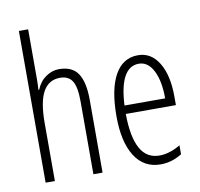

<svg xmlns="http://www.w3.org/2000/svg" viewBox="-84 -848 985 947"><g transform="rotate(-10 408.5 -375.0)"><path d="M310.1 0V-365.2Q310.1 -437 291.3 -467Q272.5 -497.1 230 -497.1Q173.8 -497.1 145.5 -447.3Q117.2 -397.5 117.2 -290V0H70.8V-759.8H117.2V-513.2Q117.2 -479.5 115.2 -457H119.1Q134.8 -496.6 166.3 -518.3Q197.8 -540 231.9 -540Q299.3 -540 327.6 -496.1Q356 -452.1 356 -365.2V0Z M646 9.8Q562 9.8 516.8 -61.8Q471.7 -133.3 471.7 -261.2Q471.7 -397 512 -468.5Q552.2 -540 627.9 -540Q693.8 -540 731.9 -477.3Q770 -414.6 770 -308.1V-265.1H519Q520 -149.4 551.8 -91.8Q583.5 -34.2 647.9 -34.2Q697.8 -34.2 752.9 -66.9V-22Q702.1 9.8 646 9.8ZM625 -498Q529.3 -498 520 -307.1H723.6Q723.6 -394.5 697 -446.3Q670.4 -498 625 -498Z"/></g></svg>

Font: TypoPRO Open Sans Condensed
Style: Regular
Weight: 300
Width: 3
Foundry: Ascender Corporation
Version: Version 1.10